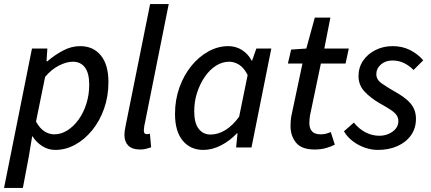

<svg xmlns="http://www.w3.org/2000/svg" viewBox="-34 -729 2130 949"><path d="M-14 200 124 -489H200L196 -426H200Q236 -457 277.5 -479Q319 -501 362 -501Q427 -501 464.5 -455Q502 -409 502 -323Q502 -253 480.5 -192Q459 -131 421.5 -85Q384 -39 337 -13.5Q290 12 239 12Q204 12 174.5 -7Q145 -26 127 -55H125L108 47L79 200ZM235 -65Q268 -65 299 -84.5Q330 -104 354.5 -138Q379 -172 393 -216.5Q407 -261 407 -310Q407 -368 385.5 -396Q364 -424 326 -424Q295 -424 257.5 -405Q220 -386 189 -349L144 -128Q163 -94 186 -79.5Q209 -65 235 -65Z M660 10Q619 10 600 -9.5Q581 -29 581 -62Q581 -72 582.5 -83Q584 -94 587 -108L708 -709H800L679 -105Q678 -97 677.5 -92Q677 -87 677 -82Q677 -66 692 -66Q695 -66 698 -66.5Q701 -67 707 -68L713 -1Q701 3 688 6.5Q675 10 660 10Z M971 12Q907 12 869 -34Q831 -80 831 -166Q831 -236 853 -297Q875 -358 912 -403.5Q949 -449 996.5 -475Q1044 -501 1094 -501Q1132 -501 1162.5 -481.5Q1193 -462 1210 -429H1212L1233 -489H1307L1209 0H1133L1140 -70H1137Q1102 -33 1058.5 -10.5Q1015 12 971 12ZM1007 -64Q1043 -64 1079 -85.5Q1115 -107 1148 -152L1190 -358Q1172 -394 1148 -409Q1124 -424 1099 -424Q1065 -424 1034 -404.5Q1003 -385 979 -350.5Q955 -316 940.5 -272Q926 -228 926 -179Q926 -121 948 -92.5Q970 -64 1007 -64Z M1521 10Q1457 10 1429.5 -23.5Q1402 -57 1402 -106Q1402 -119 1403 -132.5Q1404 -146 1407 -160L1461 -415H1389L1405 -484L1480 -489L1522 -642H1599L1569 -489H1690L1674 -415H1552L1498 -157Q1497 -148 1496 -139.5Q1495 -131 1495 -121Q1495 -94 1508.5 -79.5Q1522 -65 1551 -65Q1566 -65 1578.5 -68.5Q1591 -72 1601 -76L1621 -14Q1604 -5 1578.5 2.5Q1553 10 1521 10Z M1834 12Q1802 12 1770 1Q1738 -10 1710.5 -30.5Q1683 -51 1666 -80L1715 -123Q1740 -92 1772.5 -75Q1805 -58 1841 -58Q1866 -58 1887.5 -67.5Q1909 -77 1922 -93Q1935 -109 1935 -130Q1935 -147 1926 -160Q1917 -173 1896.5 -186.5Q1876 -200 1840 -220Q1796 -246 1767 -277.5Q1738 -309 1738 -353Q1738 -396 1761 -429.5Q1784 -463 1822.5 -482Q1861 -501 1907 -501Q1954 -501 1992 -482Q2030 -463 2058 -431L2010 -383Q1990 -404 1963.5 -417Q1937 -430 1906 -430Q1871 -430 1848.5 -410Q1826 -390 1826 -363Q1826 -336 1851 -318Q1876 -300 1911 -280Q1949 -259 1973.5 -239Q1998 -219 2010 -195.5Q2022 -172 2022 -142Q2022 -95 1997.5 -60.5Q1973 -26 1930.5 -7Q1888 12 1834 12Z"/></svg>

Font: Source Sans 3 ExtraLight Medium
Style: Italic
Weight: 500
Italic angle: -11°
Version: Version 3.052;hotconv 1.1.0;makeotfexe 2.6.0